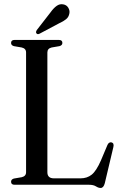

<svg xmlns="http://www.w3.org/2000/svg" viewBox="-20 -893 577 928"><path d="M267.5 -670 229.5 -663.5Q209 -658.5 209 -639.5V-60.5Q209 -31 240.5 -31H369Q401 -31 423.2 -48.8Q445.5 -66.5 468 -118L499 -191.5Q505.5 -207 518.5 -205Q532.5 -201.5 528 -182.5L486.5 -7.5Q480.5 15.5 466.5 15.5Q456 15.5 443.8 7.8Q431.5 0 410 0H50.5Q33.5 0 33.5 -14.5Q33.5 -26 47 -30L85 -36.5Q106 -41.5 106 -60.5V-639.5Q106 -658.5 85 -663.5L47 -670Q33.5 -674 33.5 -685.5Q33.5 -700 50.5 -700H264.5Q281.5 -700 281.5 -685.5Q281.5 -674 267.5 -670ZM224 -833Q239 -854 253.8 -864.5Q268.5 -875 285 -872Q301.5 -869.5 309.8 -856Q318 -842.5 315.5 -829Q312.5 -810.5 299.2 -800Q286 -789.5 266 -780.5L171 -730Q161 -725 156 -732Q151.5 -737.5 158 -748Z"/></svg>

Font: Fraunces 144pt Soft
Style: Regular
Weight: 400
Version: Version 1.000;[0bf87f6ff]